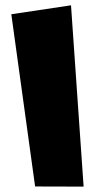

<svg xmlns="http://www.w3.org/2000/svg" viewBox="-20 -693 343 713"><path d="M110.4 -0.5 22 -640.1 243.7 -673.3 290.5 0Z"/></svg>

Font: SG Kara Bold
Style: Regular
Weight: 400
Designer: Damoon Khanjanzadeh
Version: Version 1.000